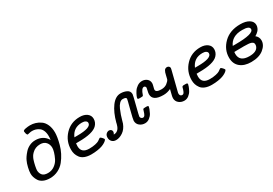

<svg xmlns="http://www.w3.org/2000/svg" viewBox="32 -1559 3452 2424"><g transform="rotate(-30 1757.5 -347.0)"><path d="M106.9 -167Q106.9 -202.1 119.4 -254.2Q131.8 -306.2 147.9 -338.9Q156.7 -358.9 171.9 -381.3Q187 -403.8 214.1 -434.3Q241.2 -464.8 281.5 -484.4Q321.8 -503.9 368.2 -503.9Q483.4 -503.9 539.1 -410.2Q543 -432.1 543 -463.9Q543 -509.8 529.1 -543Q515.1 -576.2 491.5 -593Q467.8 -609.9 443.4 -617.4Q418.9 -625 392.1 -625Q372.1 -625 350.1 -619.4Q328.1 -613.8 325.2 -613.8Q317.4 -613.8 311.3 -627.9Q305.2 -642.1 304.2 -655.8L301.8 -669.9Q301.8 -686 337.9 -693.1Q374 -700.2 404.8 -700.2Q443.8 -700.2 481 -689.2Q518.1 -678.2 554.4 -653.1Q590.8 -627.9 612.8 -578.9Q634.8 -529.8 634.8 -462.9Q634.8 -435.1 628.4 -393.6Q622.1 -352.1 607.4 -297.6Q592.8 -243.2 566.4 -191.2Q540 -139.2 503.9 -94Q467.8 -48.8 413.3 -21.5Q358.9 5.9 293.9 5.9Q237.8 5.9 198.5 -12.5Q159.2 -30.8 140.6 -60.3Q122.1 -89.8 114.5 -116Q106.9 -142.1 106.9 -167ZM198.2 -164.1Q198.2 -122.1 222.2 -93Q246.1 -64 304.2 -64Q358.4 -64 401.1 -95Q443.8 -126 465.3 -169.9Q486.8 -213.9 497.8 -251.5Q508.8 -289.1 508.8 -313Q508.8 -362.8 479.5 -396Q450.2 -429.2 396 -429.2Q324.2 -429.2 276.9 -381.8Q270 -375 263.9 -367.9Q257.8 -360.8 253.4 -355Q249 -349.1 244.6 -340.1Q240.2 -331.1 237.1 -325.9Q233.9 -320.8 230.5 -310.3Q227.1 -299.8 225.6 -295.4Q224.1 -291 220.5 -278.6Q216.8 -266.1 215.8 -262Q214.8 -257.8 211.4 -242.9Q208 -228 207 -224.1Q198.2 -179.2 198.2 -164.1Z M700.7 -172.9Q700.7 -297.9 785.6 -387.9Q870.6 -478 1001 -478Q1064.9 -478 1104.5 -448.5Q1144 -418.9 1144 -370.1Q1144 -319.3 1107.9 -280.8Q1043.9 -212.9 836.9 -212.9H828.6Q822.8 -212.9 811.8 -212.4Q800.8 -211.9 795.9 -211.9Q793 -191.9 793 -171.9Q793 -69.8 908.7 -69.8Q959.5 -69.8 997.1 -78.4Q1034.7 -86.9 1049.8 -96.4Q1064.9 -106 1075.9 -114.5Q1086.9 -123 1091.8 -123Q1100.6 -123 1118.7 -103Q1136.7 -83 1136.7 -76.2Q1136.7 -71.3 1128.7 -61.5Q1120.6 -51.8 1101.8 -39.8Q1083 -27.8 1056.4 -17.8Q1029.8 -7.8 986.8 -1Q943.8 5.9 895 5.9Q839.8 5.9 799.8 -10Q759.8 -25.9 739.3 -54Q718.8 -82 709.7 -110.8Q700.7 -139.6 700.7 -172.9ZM815.9 -288.1H856.9Q1060.1 -288.1 1060.1 -357.9Q1060.1 -377.9 1041 -389.9Q1022 -401.9 988.8 -401.9Q863.8 -401.9 815.9 -288.1Z M1175.3 -74.2Q1175.3 -109.4 1194.8 -127.2Q1214.4 -145 1236.3 -145Q1253.4 -145 1265.4 -134Q1277.3 -123 1277.3 -106Q1277.3 -89.8 1264.2 -69.8H1267.6Q1278.8 -69.8 1289.1 -72.5Q1299.3 -75.2 1306.9 -79.1Q1314.5 -83 1322 -89.6Q1329.6 -96.2 1334 -101.6Q1338.4 -106.9 1343.5 -116Q1348.6 -125 1351.1 -131.1Q1353.5 -137.2 1356.4 -146.5Q1359.4 -155.8 1360.8 -159.9Q1362.3 -164.1 1364.3 -173.1Q1366.2 -182.1 1366.2 -183.1Q1401.4 -315.9 1461.4 -397Q1521.5 -478 1595.2 -478Q1645 -478 1684.8 -458.5Q1724.6 -439 1724.6 -394Q1724.6 -380.9 1690.4 -248Q1656.2 -115.2 1656.2 -105Q1656.2 -90.8 1666.7 -80.3Q1677.2 -69.8 1691.4 -69.8Q1709.5 -69.8 1720.5 -89.8Q1731.4 -109.9 1738 -134.5Q1744.6 -159.2 1747.6 -163.1Q1752.4 -168.9 1778.3 -168.9H1789.6Q1799.3 -168.9 1803 -168.9Q1806.6 -168.9 1813 -167.5Q1819.3 -166 1821.3 -163.1Q1823.2 -160.2 1823.2 -153.8Q1823.2 -147 1814.9 -124Q1806.6 -101.1 1791 -71Q1775.4 -41 1745.4 -18.1Q1715.3 4.9 1679.2 4.9Q1634.3 4.9 1601.3 -22Q1568.4 -48.8 1568.4 -94.2Q1568.4 -114.3 1601.8 -241.7Q1635.3 -369.1 1635.3 -377.9Q1635.3 -401.9 1583.5 -401.9Q1558.6 -401.9 1535.4 -377.9Q1512.2 -354 1495.4 -315.4Q1478.5 -276.9 1466.6 -241.9Q1454.6 -207 1445.1 -171.6Q1435.5 -136.2 1433.6 -131.8Q1406.7 -62 1356 -28.1Q1305.2 5.9 1257.3 5.9Q1218.3 5.9 1196.8 -17.6Q1175.3 -41 1175.3 -74.2Z M1749 -317.9Q1749 -327.6 1759.5 -352.3Q1770 -377 1788.6 -406Q1807.1 -435.1 1839.1 -456.5Q1871.1 -478 1908.2 -478Q1949.2 -478 1978.8 -453.6Q2008.3 -429.2 2008.3 -388.2Q2008.3 -374 1999.8 -343.5Q1991.2 -313 1991.2 -303.2Q1991.2 -263.2 2071.3 -263.2Q2120.1 -263.2 2153.1 -287.6Q2186 -312 2196.3 -335.9Q2201.2 -349.1 2209.2 -389.6Q2217.3 -430.2 2230.7 -451.2Q2244.1 -472.2 2271 -472.2Q2286.1 -472.2 2297.1 -462.2Q2308.1 -452.1 2308.1 -437Q2308.1 -432.1 2303.2 -412.1L2230 -121.1Q2229 -116.2 2229 -106.9Q2229 -90.8 2238 -80.3Q2247.1 -69.8 2263.2 -69.8Q2274.4 -69.8 2282.2 -76.9Q2290 -84 2297.1 -100.6Q2304.2 -117.2 2306.2 -124.5Q2308.1 -131.8 2314 -152.8Q2318.8 -168.9 2339.4 -168.9H2371.1Q2395 -168.9 2395 -153.8Q2395 -147 2386.7 -123.5Q2378.4 -100.1 2362.3 -69.6Q2346.2 -39.1 2316.7 -16.6Q2287.1 5.9 2252 5.9Q2206.1 5.9 2173.1 -21.5Q2140.1 -48.8 2140.1 -94.2Q2140.1 -105.5 2143.1 -119.6Q2146 -133.8 2153.6 -163.3Q2161.1 -192.9 2166 -212.9Q2114.3 -188 2059.1 -188Q1901.9 -188 1902.3 -288.1Q1902.3 -305.2 1910.2 -336.7Q1918 -368.2 1918 -375Q1918 -386.2 1911.1 -394Q1904.3 -401.9 1893.1 -401.9Q1857.9 -401.9 1831.1 -319.8Q1827.1 -308.6 1821.8 -306.4Q1816.4 -304.2 1796.4 -304.2H1782.2Q1780.3 -304.2 1777.3 -304.2Q1767.6 -304.2 1762.5 -304.7Q1757.3 -305.2 1753.2 -308.1Q1749 -311 1749 -317.9Z M2458 -172.9Q2458 -297.9 2543 -387.9Q2627.9 -478 2758.3 -478Q2822.3 -478 2861.8 -448.5Q2901.4 -418.9 2901.4 -370.1Q2901.4 -319.3 2865.2 -280.8Q2801.3 -212.9 2594.2 -212.9H2585.9Q2580.1 -212.9 2569.1 -212.4Q2558.1 -211.9 2553.2 -211.9Q2550.3 -191.9 2550.3 -171.9Q2550.3 -69.8 2666 -69.8Q2716.8 -69.8 2754.4 -78.4Q2792 -86.9 2807.1 -96.4Q2822.3 -106 2833.3 -114.5Q2844.2 -123 2849.1 -123Q2857.9 -123 2876 -103Q2894 -83 2894 -76.2Q2894 -71.3 2886 -61.5Q2877.9 -51.8 2859.1 -39.8Q2840.3 -27.8 2813.7 -17.8Q2787.1 -7.8 2744.1 -1Q2701.2 5.9 2652.3 5.9Q2597.2 5.9 2557.1 -10Q2517.1 -25.9 2496.6 -54Q2476.1 -82 2467 -110.8Q2458 -139.6 2458 -172.9ZM2573.2 -288.1H2614.3Q2817.4 -288.1 2817.4 -357.9Q2817.4 -377.9 2798.3 -389.9Q2779.3 -401.9 2746.1 -401.9Q2621.1 -401.9 2573.2 -288.1Z M3008.8 -182.1Q3008.8 -300.3 3098.9 -389.2Q3189 -478 3340.8 -478Q3419.9 -478 3467.5 -448.5Q3515.1 -418.9 3515.1 -369.1Q3515.1 -347.2 3506.6 -327.1Q3498 -307.1 3486.6 -293.9Q3475.1 -280.8 3461.9 -271Q3448.7 -261.2 3441.9 -257.1Q3435.1 -252.9 3432.1 -252Q3474.1 -218.8 3474.1 -168Q3474.1 -101.1 3408 -47.6Q3341.8 5.9 3227.1 5.9Q3127 5.9 3067.9 -43.2Q3008.8 -92.3 3008.8 -182.1ZM3101.1 -184.1Q3101.1 -70.3 3242.2 -69.8Q3350.1 -69.8 3375 -130.9Q3380.9 -144 3380.9 -161.1Q3380.9 -172.4 3377 -181.2Q3373 -189.9 3365 -195.1Q3356.9 -200.2 3349.4 -203.6Q3341.8 -207 3328.9 -209Q3315.9 -210.9 3308.3 -211.4Q3300.8 -211.9 3286.9 -212.4Q3272.9 -212.9 3269 -212.9Q3255.9 -213.9 3243.2 -213.9Q3238.3 -213.9 3211.2 -213.4Q3184.1 -212.9 3160.2 -212.9H3135.7Q3131.8 -212.9 3121.3 -212.4Q3110.8 -211.9 3103 -211.9Q3101.1 -191.9 3101.1 -184.1ZM3124 -288.1H3164.1Q3431.2 -288.1 3431.2 -356.9Q3431.2 -402.8 3327.1 -402.8Q3174.8 -403.3 3124 -288.1Z"/></g></svg>

Font: CMU Concrete
Style: BoldItalic
Weight: 700
Italic angle: -14.04°
Version: Version 0.7.0